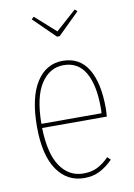

<svg xmlns="http://www.w3.org/2000/svg" viewBox="-86 -803 604 868"><g transform="rotate(-10 216.5 -369.0)"><path d="M378 -246H81Q84 -127 124 -69Q164 -11 230 -11Q266 -11 293 -24Q320 -37 348 -65L362 -51Q332 -21 301 -5.5Q270 10 231 10Q151 10 105 -58Q59 -126 59 -255Q59 -388 103.5 -458.5Q148 -529 225 -529Q302 -529 341 -465Q380 -401 380 -284Q380 -268 378 -246ZM358 -292Q358 -395 325 -452Q292 -509 225 -509Q161 -509 121.5 -448.5Q82 -388 81 -265H357Q358 -273 358 -292ZM319 -748 330 -738 231 -641H219L120 -738L131 -748L225 -664Z"/></g></svg>

Font: Fira Sans Extra Condensed Thin
Style: Regular
Weight: 250
Width: 1
Designer: Carrois Corporate & Edenspiekermann AG
Foundry: Carrois Corporate GbR & Edenspiekermann AG
Version: Version 4.203